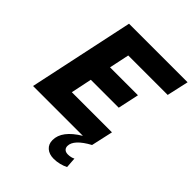

<svg xmlns="http://www.w3.org/2000/svg" viewBox="-257 -835 1201 1201"><g transform="rotate(45 344.0 -234.5)"><path d="M21 0 170 -700H688L656 -556H307L279 -423H526L496 -283H249L220 -144H575L543 0Q491 28 464.5 56.5Q438 85 438 113Q438 130 448.5 139.5Q459 149 478 149Q491 149 504 146Q517 143 525 138L530 208Q511 218 485.5 224.5Q460 231 434 231Q394 231 370 210Q346 189 346 153Q346 111 375 73Q404 35 462 0Z"/></g></svg>

Font: Red Hat Text
Style: Bold Italic
Weight: 700
Italic angle: -12°
Designer: Pentagram / MCKL
Foundry: Pentagram / MCKL
Version: Version 1.003; Red Hat Text Bold Italic